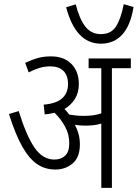

<svg xmlns="http://www.w3.org/2000/svg" viewBox="-20 -903 662 923"><path d="M364 -209Q364 -147 329.5 -117.5Q295 -88 246 -88Q197 -88 158.5 -114Q120 -140 87 -198.5Q54 -257 23 -355L70 -369Q106 -252 145.5 -194Q185 -136 241 -136Q273 -136 293 -154.5Q313 -173 313 -214Q313 -258 292.5 -295Q272 -332 242 -361Q220 -355 195 -353L190 -400Q251 -405 279 -430.5Q307 -456 307 -499Q307 -540 285 -562Q263 -584 222 -584Q195 -584 170 -576.5Q145 -569 118 -555L101 -601Q131 -615 160 -623.5Q189 -632 225 -632Q288 -632 323.5 -595.5Q359 -559 359 -499Q359 -458 340.5 -428Q322 -398 290 -379Q303 -366 313 -352Q331 -349 348 -347.5Q365 -346 382 -346Q406 -346 426 -348.5Q446 -351 467 -358V-575H406V-622H609V-575H518V0H467V-309Q448 -303 428.5 -301Q409 -299 390 -299Q364 -299 340 -303Q351 -283 357.5 -259.5Q364 -236 364 -209ZM622 -869Q607 -779 567 -736Q527 -693 465 -693Q344 -693 298 -868L344 -882Q362 -812 390 -775.5Q418 -739 465 -739Q514 -739 537.5 -775.5Q561 -812 575 -883Z"/></svg>

Font: Noto Sans Condensed Light
Style: Regular
Weight: 300
Width: 3
Designer: Monotype Design Team
Foundry: Monotype Imaging Inc.
Version: Version 2.013; ttfautohint (v1.8.4.7-5d5b)